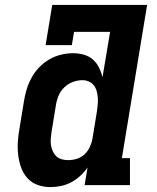

<svg xmlns="http://www.w3.org/2000/svg" viewBox="-20 -755 640 783"><path d="M185 8Q158 8 133 -1Q108 -10 91 -29.5Q74 -49 65.5 -73.5Q57 -98 54 -124.5Q51 -151 53 -179Q55 -207 60 -234L78 -344Q82 -369 89.5 -393Q97 -417 109.5 -439.5Q122 -462 140.5 -481Q159 -500 181.5 -513Q204 -526 229 -532Q254 -538 278 -538Q301 -538 322 -532Q343 -526 358.5 -512.5Q374 -499 383.5 -480Q393 -461 398 -440Q398 -440 398 -440Q398 -440 398 -440L429 -625H282L273 -571H166L193 -735H580L477 -110H510V0H325L337 -72Q325 -54 307.5 -38Q290 -22 270 -11.5Q250 -1 228.5 3.5Q207 8 185 8ZM258 -102Q276 -102 293.5 -107.5Q311 -113 324.5 -125.5Q338 -138 346 -155Q354 -172 357 -189L375 -299Q377 -313 378.5 -327.5Q380 -342 379 -355.5Q378 -369 374.5 -382.5Q371 -396 363 -406.5Q355 -417 342.5 -422.5Q330 -428 316 -428Q296 -428 276.5 -420.5Q257 -413 242 -398.5Q227 -384 219 -365Q211 -346 208 -326L190 -216Q188 -203 187 -189Q186 -175 188 -162.5Q190 -150 195.5 -138Q201 -126 210 -117.5Q219 -109 231.5 -105.5Q244 -102 258 -102Z"/></svg>

Font: Iosevka Slab XBdExObl
Style: Regular
Weight: 800
Width: 7
Italic angle: -9°
Monospace: yes
Designer: Belleve Invis
Foundry: Belleve Invis
Version: Version 11.1.0; ttfautohint (v1.8.3)